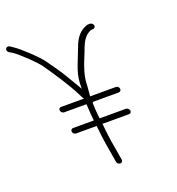

<svg xmlns="http://www.w3.org/2000/svg" viewBox="-193 -786 864 939"><g transform="rotate(-20 239.5 -316.0)"><path d="M286.3 32 281.3 2C271.3 -58.1 266.7 -73.3 257.5 -165H395.5C403.7 -165 409.5 -171.1 408.1 -179.5C406.7 -187.8 398.7 -195 390.5 -195H253.5C249.2 -228.3 248.9 -251.2 247.5 -279C249.2 -279 251.4 -280 254 -282H385C393.2 -282 398.8 -289.2 397.5 -297.5C396.1 -305.9 388.2 -312 380 -312H247L246.9 -313C248.1 -338 251.1 -348.4 252 -378C253.5 -412 265.2 -454.5 287.3 -505.5C292.4 -517.2 297.6 -530.7 303.1 -546C315.2 -578.1 331 -599.4 350.4 -610C357.7 -614 362.7 -616 365.4 -616H372.4C380.3 -616 386.2 -623.1 384.9 -631C383.6 -638.9 375.3 -646 367.4 -646H360.4C353.1 -646 343.9 -643 332.9 -637C307.7 -623.2 288.3 -598.1 275 -561.5C269.3 -545.8 259.2 -520.2 244.8 -484.5C230.4 -448.9 222.8 -417.7 221.9 -391L220.9 -361C205.4 -388.3 190.9 -411.6 172.8 -442.5C151.5 -479 127.7 -510.1 104.4 -544C83.2 -574.8 6.8 -646.4 -23.9 -666L-38.6 -676C-57.3 -686.4 -70.7 -663.2 -52.4 -651L-36.9 -642C-7.7 -622.5 60.9 -557.9 81.5 -528.5C115.3 -480 169.6 -400.2 198.7 -340.9C207.2 -323.7 212.6 -314.1 215 -312H96C87.8 -312 82.1 -305.9 83.5 -297.5C84.8 -289.2 92.9 -282 101 -282H217C219 -241.7 221.2 -212.7 223.5 -195H115.5C107.3 -195 101.7 -187.8 103.1 -179.5C104.5 -171.1 112.3 -165 120.5 -165H227.5C235.5 -80.9 241.6 -56.7 251.3 2L256.3 32C257.6 39.9 265.9 47 273.8 47C281.7 47 287.6 39.9 286.3 32Z"/></g></svg>

Font: MewTooHand
Style: Lta
Weight: 400
Designer: Mew Too, Robert Jablonski
Version: Version 0.77